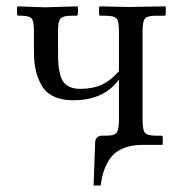

<svg xmlns="http://www.w3.org/2000/svg" viewBox="-20 -451 556 599"><path d="M424.8 -76.2Q424.8 -45.9 432.1 -36.9Q439.5 -27.8 465.8 -27.8H481.9Q487.8 -27.8 487.8 -22V-1L485.8 1H423.8Q394.5 1 372.3 8.8Q350.1 16.6 336.9 28.3Q323.7 40 314.5 58.1Q305.2 76.2 301 91.8Q296.9 107.4 293.9 127.9H272L276.9 -6.8Q276.9 -16.6 283.2 -22.2Q289.6 -27.8 297.9 -27.8H314Q337.4 -27.8 344.2 -37.8Q351.1 -47.9 351.1 -76.2V-203.1Q304.7 -138.2 208 -138.2Q171.9 -138.2 147 -150.4Q122.1 -162.6 109.4 -185.3Q96.7 -208 91.3 -232.9Q85.9 -257.8 85.9 -290V-355Q85.9 -384.3 78.9 -393.1Q71.8 -401.9 45.9 -401.9H38.1Q33.2 -401.9 33.2 -407.2V-429.2L34.2 -431.2L119.1 -428.2L221.2 -431.2L223.1 -429.2V-408.2Q223.1 -401.9 216.8 -401.9H202.1Q177.2 -401.9 169.2 -393.3Q161.1 -384.8 161.1 -359.9V-286.1Q161.1 -263.7 162.4 -248.3Q163.6 -232.9 167.7 -217.8Q171.9 -202.6 179.2 -193.6Q186.5 -184.6 199.2 -179.2Q211.9 -173.8 230 -173.8Q270 -173.8 298.6 -187.3Q327.1 -200.7 351.1 -229V-354Q351.1 -383.8 343.8 -392.8Q336.4 -401.9 310.1 -401.9H293.9Q289.1 -401.9 289.1 -407.2V-429.2L291 -431.2L382.8 -429.2L496.1 -431.2L497.1 -429.2V-407.2Q497.1 -401.9 491.2 -401.9H465.8Q439.9 -401.9 432.4 -393.3Q424.8 -384.8 424.8 -354Z"/></svg>

Font: Linux Biolinum
Style: Regular
Weight: 400
Designer: Philipp H. Poll
Foundry: Philipp H. Poll
Version: Version 0.6.4